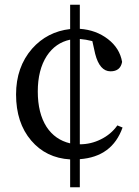

<svg xmlns="http://www.w3.org/2000/svg" viewBox="-20 -743 589 813"><path d="M277 50V-68Q175 -74 112 -148Q48 -223 48 -343Q48 -459 116 -537Q180 -609 277 -620V-723H318V-621Q387 -616 437 -577.5Q487 -539 497 -481Q490 -441 448 -441Q402 -441 383 -515L371 -569Q343 -576 318 -578V-132Q365 -132 407 -153Q450 -174 477 -212L499 -203Q455 -79 318 -69V50ZM277 -136V-575Q215 -562 178 -506Q140 -447 140 -355.5Q140 -264 177 -206Q213 -151 277 -136Z"/></svg>

Font: GenRyuMin TW M
Style: Regular
Weight: 500
Version: Version 1.501;PS 1;hotconv 16.6.51;makeotf.lib2.5.65220